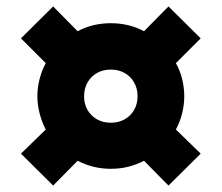

<svg xmlns="http://www.w3.org/2000/svg" viewBox="-20 -609 688 596"><path d="M145 -33 45 -132 122 -207Q109.5 -231 102.8 -257.8Q96 -284.5 96 -310Q96 -336.5 102.8 -363.2Q109.5 -390 122 -413L45 -490L145 -589L221 -512Q245 -525 271 -531Q297 -537 324 -537Q351 -537 377 -531Q403 -525 427 -512L503 -589L603 -490L526 -413Q539 -390 545.5 -363.2Q552 -336.5 552 -310Q552 -284.5 545.5 -257.8Q539 -231 526 -207L603 -132L503 -33L427 -110Q403 -97.5 377.5 -91.2Q352 -85 324 -85Q296.5 -85 270.8 -91.2Q245 -97.5 221 -110ZM324 -228Q348 -228 366.8 -238.5Q385.5 -249 396.2 -267.5Q407 -286 407 -310Q407 -334.5 396.2 -353.2Q385.5 -372 366.8 -382.5Q348 -393 324 -393Q300 -393 281.2 -382.5Q262.5 -372 251.8 -353.2Q241 -334.5 241 -310Q241 -286 251.8 -267.5Q262.5 -249 281.2 -238.5Q300 -228 324 -228Z"/></svg>

Font: Geologica Roman Black
Style: Regular
Weight: 900
Designer: Sindre Bremnes, Frode Helland
Foundry: Monokrom Skriftforlag AS
Version: Version 1.010;gftools[0.9.28]